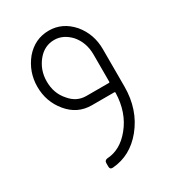

<svg xmlns="http://www.w3.org/2000/svg" viewBox="-159 -723 726 809"><g transform="rotate(-30 204.5 -318.5)"><path d="M148.9 -46.4Q214.4 -49.8 263.2 -109.9Q315.9 -173.8 318.4 -268.6Q318.4 -272.9 314 -272.9H205.1Q136.2 -272.9 90.8 -327.6Q45.4 -381.8 45.4 -454.6Q45.4 -526.4 90.8 -582.5Q137.2 -636.2 205.1 -636.2Q271 -636.2 318.4 -582.5Q363.8 -528.3 363.8 -454.6V-272.9Q363.8 -160.6 299.3 -81.5Q238.8 -7.8 151.4 -1Q151.4 -1 147.9 -1Q136.2 -1 136.2 -14.6V-31.7Q136.2 -43.9 148.9 -46.4ZM318.4 -322.3V-454.6Q318.4 -512.2 284.2 -552.7Q249 -590.8 205.1 -590.8Q158.2 -590.8 126 -552.7Q90.8 -510.7 90.8 -454.6Q90.8 -396.5 126 -357.4Q157.7 -318.4 205.1 -318.4H314Q318.4 -318.4 318.4 -322.3Z"/></g></svg>

Font: GOSTRUS
Style: type A
Weight: 200
Designer: Юрий и Татьяна Кривогуз
Version: Version 01.0